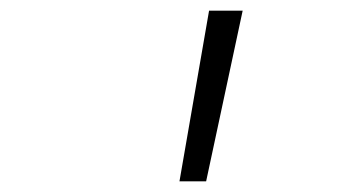

<svg xmlns="http://www.w3.org/2000/svg" viewBox="-20 -750 660 360"><path d="M366.5 -410 435 -730H372L316.5 -410Z"/></svg>

Font: Monaspace Krypton ExtraLight
Style: Italic
Weight: 200
Italic angle: -11°
Designer: Riley Cran & the Lettermatic Team
Foundry: Lettermatic
Version: Version 1.101 (Monaspace Krypton)